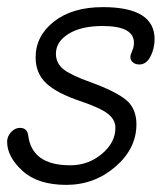

<svg xmlns="http://www.w3.org/2000/svg" viewBox="-24 -513 459 539"><path d="M162 6Q82 6 39 -33.5Q-4 -73 -4 -115Q-4 -130 7 -142Q18 -154 32 -154Q52 -154 55 -134Q65 -49 173 -49Q224 -49 262 -81Q300 -113 300 -154Q300 -177 279 -193.5Q258 -210 202 -229Q136 -251 106 -279Q76 -307 76 -352Q76 -412 127.5 -452.5Q179 -493 265 -493Q410 -493 410 -403Q410 -377 398.5 -354.5Q387 -332 367 -332Q356 -332 349 -338Q342 -344 342 -353Q342 -359 347 -370Q352 -381 352 -393Q352 -440 264 -440Q204 -440 168.5 -418Q133 -396 133 -362Q133 -335 155 -318Q177 -301 231 -282Q302 -256 330.5 -232Q359 -208 359 -164Q359 -96 300 -45Q241 6 162 6Z"/></svg>

Font: Comic Neue
Style: Italic
Weight: 400
Italic angle: -12°
Designer: Craig Rozynski
Foundry: Craig Rozynski
Version: Version 2.003